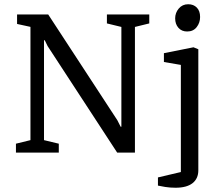

<svg xmlns="http://www.w3.org/2000/svg" viewBox="-20 -716 1034 901"><path d="M54.8 0V-41.7L122.9 -58.4V-589.9L60.1 -603.6V-648H206.3L530.8 -151.5L546.1 -121.4H549.6V-589.6L481.7 -606.1V-648H680.5V-606.1L613.2 -589.6V0H529.8L203.4 -499.8L190 -527.2H186.5V-58.4L255.9 -41.7V0ZM803.8 165Q778.4 165 755.7 161.4Q733.1 157.8 721.2 155V116.6L828.7 91.3V-411.4L749.2 -425V-466.4L888 -494.1L910.7 -484.8V83Q910.7 122.2 883.5 143.6Q856.2 165 803.8 165ZM858.3 -568.2Q832.5 -568.2 817.3 -585.5Q802 -602.8 802 -629.9Q802 -656 819 -676.1Q836 -696.1 863.1 -696.1Q888.3 -696.1 903.6 -680.4Q919 -664.7 919 -636.2Q919 -609.3 903 -588.8Q887.1 -568.2 858.3 -568.2Z"/></svg>

Font: Faustina Light
Style: Regular
Weight: 300
Designer: Alfonso Garcia
Foundry: http://www.omnibus-type.com
Version: Version 1.200